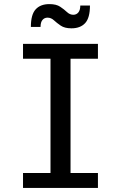

<svg xmlns="http://www.w3.org/2000/svg" viewBox="-20 -921 593 941"><path d="M92.8 -73.2H227.5V-633.3H92.8V-706.1H460V-633.3H325.7V-73.2H460V0H92.8ZM330.1 -782.2Q296.9 -782.2 277.6 -795.4Q258.3 -808.6 244.4 -821.5Q230.5 -834.5 212.9 -834.5Q197.8 -834.5 188.2 -823.2Q178.7 -812 178.7 -789.1H131.3Q131.3 -849.6 154.8 -875.2Q178.2 -900.9 222.2 -900.9Q255.9 -900.9 275.1 -887.9Q294.4 -875 308.3 -861.8Q322.3 -848.6 339.4 -848.6Q354.5 -848.6 364 -860.1Q373.5 -871.6 373.5 -894H420.9Q420.9 -833.5 397.5 -807.9Q374 -782.2 330.1 -782.2Z"/></svg>

Font: Monda
Style: Regular
Weight: 400
Designer: Vernon Adams
Foundry: Vernon Adams
Version: Version 2.100; ttfautohint (v1.8.3)